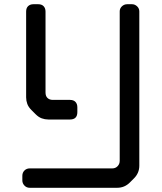

<svg xmlns="http://www.w3.org/2000/svg" viewBox="-20 -787 768 911"><path d="M121 104H536Q571 104 596 79L616 59Q641 34 641 -1V-733Q641 -747 630.5 -757Q620 -767 606 -767H584Q569 -767 558.5 -757Q548 -747 548 -733V-24Q548 -9 538 1.5Q528 12 513 12H121Q106 12 96 22Q86 32 86 47V69Q86 83 96 93.5Q106 104 121 104ZM149 -245Q163 -231 178 -225.5Q193 -220 209 -220H312Q347 -220 347 -255V-278Q347 -294 338 -303.5Q329 -313 312 -313H231Q215 -313 205.5 -322Q196 -331 196 -348V-732Q196 -748 187 -757.5Q178 -767 161 -767H139Q123 -767 113.5 -758Q104 -749 104 -732V-325Q104 -309 109.5 -294Q115 -279 129 -265Z"/></svg>

Font: WD-XL Lubrifont TC
Style: Regular
Weight: 400
Designer: [WD-XL Lubrifont] Copyright 2020-2022 (c) NightFurySL2001, Skr-ZERO; [ZCOOL QingKe HuangYou] Copyright 2018-2022 (c) The
Version: Version 2.001;hotconv 1.1.1;makeotfexe 2.6.0